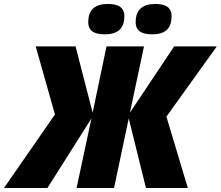

<svg xmlns="http://www.w3.org/2000/svg" viewBox="-84 -948 1113 968"><path d="M684 -775C757 -775 781 -812 781 -867C781 -918 739 -928 699 -928C637 -928 600 -901 600 -837C600 -788 636 -775 684 -775ZM445 -775C518 -775 543 -812 543 -867C543 -918 500 -928 460 -928C397 -928 361 -901 361 -837C361 -788 396 -775 445 -775ZM-64 0H155L377 -351L302 0H491L565 -351L652 0H863L755 -360L1009 -714H794L571 -380L642 -714H453L383 -380L297 -714H96L193 -371Z"/></svg>

Font: Noto Sans UI Black
Style: Italic
Weight: 900
Italic angle: -372°
Designer: Monotype Design Team
Foundry: Monotype Imaging Inc.
Version: Version 1.901